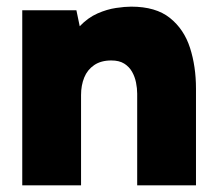

<svg xmlns="http://www.w3.org/2000/svg" viewBox="-20 -558 654 578"><path d="M47 0V-527H210L220 -479Q245 -505 273.5 -517.5Q302 -530 329 -534Q356 -538 375 -538Q449 -538 491.5 -504Q534 -470 552 -414Q570 -358 570 -291V0H393V-276Q393 -292 389.5 -309.5Q386 -327 377.5 -342Q369 -357 354 -366.5Q339 -376 315 -376Q284 -376 263.5 -362Q243 -348 233.5 -324.5Q224 -301 224 -272V0Z"/></svg>

Font: Onest Black
Style: Regular
Weight: 900
Designer: Dmitri Voloshin, Andrey Kudryavtsev
Foundry: Dmitri Voloshin, Andrey Kudryavtsev
Version: Version 1.000;gftools[0.9.33]